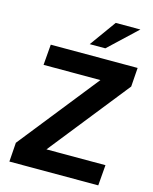

<svg xmlns="http://www.w3.org/2000/svg" viewBox="-134 -1018 884 1106"><g transform="rotate(15 307.5 -465.0)"><path d="M605 -712 597 -599 219 -123H571L561 0H31L39 -114L416 -589H77L87 -712ZM396 -773H303L416 -930H563Z"/></g></svg>

Font: Muli ExtraBold
Style: Italic
Weight: 800
Italic angle: -4.541°
Designer: Vernon Adams
Foundry: Vernon Adams
Version: Version 2.000